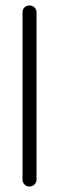

<svg xmlns="http://www.w3.org/2000/svg" viewBox="-20 -679 214 699"><path d="M62 -634Q62 -645 69 -652Q76 -659 87 -659Q98 -659 105.5 -652Q113 -645 113 -634V-25Q113 -15 105.5 -7.5Q98 0 87 0Q76 0 69 -7.5Q62 -15 62 -25Z"/></svg>

Font: Libertine Sup
Style: Regular
Weight: 400
Designer: Bastien Sozeau
Foundry: NBR — Bastien Sozeau
Version: Version 2.003; ttfautohint (v1.8.4.7-5d5b);gftools[0.9.33]